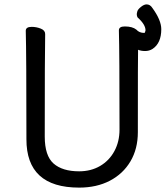

<svg xmlns="http://www.w3.org/2000/svg" viewBox="-20 -836 759 880"><path d="M342.8 23.9Q100.6 23.9 101.1 -198.2Q101.1 -586.4 98.1 -694.8Q98.1 -712.9 125 -712.9Q147 -712.9 167 -704.8Q187 -696.8 187 -680.2Q185.1 -584 185.1 -210Q185.1 -122.1 225.6 -86.4Q266.1 -50.8 342.8 -50.8Q397 -50.8 439 -75.4Q481 -100.1 504.4 -143.6Q527.8 -187 527.8 -242.2Q527.8 -595.2 524.9 -696.8Q524.9 -714.8 551.8 -714.8Q586.9 -714.8 605 -700.2Q618.2 -685.1 641.1 -685.1Q645 -685.1 647 -696.8Q647 -723.6 610.8 -755.9Q606.9 -761.7 606.9 -771Q606.9 -774.9 609.4 -783.9Q611.8 -793 626 -804.4Q640.1 -815.9 651.9 -815.9Q668 -815.9 678.2 -799.8Q719.2 -743.7 719.2 -702.1Q719.2 -638.2 679.2 -611.8Q664.1 -602.1 645 -602.1Q627 -602.1 612.8 -607.9Q611.8 -593.8 611.8 -230Q611.8 -153.8 577.9 -96.4Q543.9 -39.1 483.4 -7.6Q422.9 23.9 342.8 23.9Z"/></svg>

Font: LXGW WenKai Screen R
Style: Regular
Weight: 400
Designer: Fontworks Inc.
Version: Version 1.235;May 31, 2022